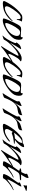

<svg xmlns="http://www.w3.org/2000/svg" viewBox="1563 -2101 576 3742"><g transform="rotate(90 1851.0 -230.0)"><path d="M47 3Q35 3 17.5 -0.5Q0 -4 0 -20Q0 -25 2 -29Q4 -33 5 -37Q32 -96 73.5 -158Q115 -220 165 -274Q215 -328 269 -364Q281 -372 298 -374.5Q315 -377 329 -377Q333 -377 350 -375.5Q367 -374 383 -371Q399 -368 400 -363Q387 -348 379 -324Q371 -300 366 -281Q365 -278 363.5 -273Q362 -268 357 -268Q353 -268 352 -272.5Q351 -277 351 -279Q351 -286 352 -292.5Q353 -299 353 -306Q353 -322 346 -334Q339 -346 321 -346Q305 -346 288 -337Q271 -328 259 -317Q243 -302 216.5 -270.5Q190 -239 164 -201.5Q138 -164 120 -128.5Q102 -93 102 -71Q102 -53 112.5 -45Q123 -37 140 -37Q169 -37 203 -52Q237 -67 270 -90Q303 -113 332 -138.5Q361 -164 381 -184Q383 -186 385 -188Q387 -190 390 -190Q393 -190 393 -186Q393 -181 389 -175Q364 -139 322.5 -103Q281 -67 233 -41Q185 -15 140 -8Q117 -4 93.5 -0.5Q70 3 47 3Z M379 4Q372 4 355.5 0.5Q339 -3 339 -12Q339 -21 346 -41Q353 -61 357 -71Q365 -93 381.5 -130.5Q398 -168 417.5 -210Q437 -252 457 -286Q477 -320 492 -334Q506 -347 521 -350.5Q536 -354 554 -354Q586 -354 618 -350Q650 -346 683 -346Q693 -346 699.5 -352.5Q706 -359 706 -369Q706 -372 705 -375.5Q704 -379 704 -382Q704 -384 712 -384Q730 -384 739.5 -372Q749 -360 752.5 -343Q756 -326 756 -310Q756 -289 751 -266Q746 -243 737 -224Q722 -195 691.5 -163.5Q661 -132 621 -102Q581 -72 537.5 -48Q494 -24 453 -10Q412 4 379 4ZM445 -43Q455 -43 465 -46Q475 -49 485 -52Q580 -85 640 -163Q655 -184 668 -215.5Q681 -247 681 -273Q681 -303 661 -318.5Q641 -334 612 -334Q598 -334 587 -330Q570 -324 549 -300Q528 -276 507 -242.5Q486 -209 468 -173Q450 -137 439 -106.5Q428 -76 428 -58Q428 -43 445 -43Z M888 38Q881 38 881 29Q881 25 885 21Q891 14 906.5 -11Q922 -36 943 -70Q964 -104 985.5 -141.5Q1007 -179 1026 -212.5Q1045 -246 1056.5 -268.5Q1068 -291 1068 -295Q1068 -302 1060 -302Q1048 -302 1029 -292.5Q1010 -283 999 -277Q968 -259 934 -231.5Q900 -204 867 -170.5Q834 -137 806.5 -103Q779 -69 762 -38Q758 -30 754 -22.5Q750 -15 740 -11Q732 -7 723 -5.5Q714 -4 706 0Q699 3 691.5 5.5Q684 8 676 8Q672 8 672 7Q672 6 672.5 6Q673 6 673 5Q681 -3 689.5 -11.5Q698 -20 705 -29Q724 -52 740 -77Q756 -102 769 -128Q776 -140 788 -164Q800 -188 810 -212Q820 -236 820 -248Q820 -259 813.5 -256.5Q807 -254 807 -260Q807 -265 812.5 -273Q818 -281 821 -285Q834 -303 850.5 -318.5Q867 -334 888 -342Q896 -345 910 -349.5Q924 -354 932 -354Q938 -354 938 -350Q938 -344 932 -338Q898 -289 869 -238.5Q840 -188 813 -135Q837 -165 873 -203.5Q909 -242 951 -279Q993 -316 1036.5 -340Q1080 -364 1120 -364Q1125 -364 1138.5 -362.5Q1152 -361 1163.5 -357Q1175 -353 1175 -347Q1175 -342 1168 -337Q1161 -332 1157 -330Q1136 -317 1115 -287Q1094 -257 1076.5 -224Q1059 -191 1048 -168Q1044 -158 1036.5 -141.5Q1029 -125 1029 -114Q1029 -105 1037 -105Q1044 -105 1053 -110.5Q1062 -116 1067 -119Q1102 -143 1139 -165Q1176 -187 1216 -202Q1218 -202 1224 -204.5Q1230 -207 1231 -207Q1237 -207 1237 -200Q1208 -187 1180 -169Q1152 -151 1125 -134Q1065 -96 1005 -54Q945 -12 892 36Q890 38 888 38Z M1138 3Q1126 3 1108.5 -0.5Q1091 -4 1091 -20Q1091 -25 1093 -29Q1095 -33 1096 -37Q1123 -96 1164.5 -158Q1206 -220 1256 -274Q1306 -328 1360 -364Q1372 -372 1389 -374.5Q1406 -377 1420 -377Q1424 -377 1441 -375.5Q1458 -374 1474 -371Q1490 -368 1491 -363Q1478 -348 1470 -324Q1462 -300 1457 -281Q1456 -278 1454.5 -273Q1453 -268 1448 -268Q1444 -268 1443 -272.5Q1442 -277 1442 -279Q1442 -286 1443 -292.5Q1444 -299 1444 -306Q1444 -322 1437 -334Q1430 -346 1412 -346Q1396 -346 1379 -337Q1362 -328 1350 -317Q1334 -302 1307.5 -270.5Q1281 -239 1255 -201.5Q1229 -164 1211 -128.5Q1193 -93 1193 -71Q1193 -53 1203.5 -45Q1214 -37 1231 -37Q1260 -37 1294 -52Q1328 -67 1361 -90Q1394 -113 1423 -138.5Q1452 -164 1472 -184Q1474 -186 1476 -188Q1478 -190 1481 -190Q1484 -190 1484 -186Q1484 -181 1480 -175Q1455 -139 1413.5 -103Q1372 -67 1324 -41Q1276 -15 1231 -8Q1208 -4 1184.5 -0.5Q1161 3 1138 3Z M1470 4Q1463 4 1446.5 0.5Q1430 -3 1430 -12Q1430 -21 1437 -41Q1444 -61 1448 -71Q1456 -93 1472.5 -130.5Q1489 -168 1508.5 -210Q1528 -252 1548 -286Q1568 -320 1583 -334Q1597 -347 1612 -350.5Q1627 -354 1645 -354Q1677 -354 1709 -350Q1741 -346 1774 -346Q1784 -346 1790.5 -352.5Q1797 -359 1797 -369Q1797 -372 1796 -375.5Q1795 -379 1795 -382Q1795 -384 1803 -384Q1821 -384 1830.5 -372Q1840 -360 1843.5 -343Q1847 -326 1847 -310Q1847 -289 1842 -266Q1837 -243 1828 -224Q1813 -195 1782.5 -163.5Q1752 -132 1712 -102Q1672 -72 1628.5 -48Q1585 -24 1544 -10Q1503 4 1470 4ZM1536 -43Q1546 -43 1556 -46Q1566 -49 1576 -52Q1671 -85 1731 -163Q1746 -184 1759 -215.5Q1772 -247 1772 -273Q1772 -303 1752 -318.5Q1732 -334 1703 -334Q1689 -334 1678 -330Q1661 -324 1640 -300Q1619 -276 1598 -242.5Q1577 -209 1559 -173Q1541 -137 1530 -106.5Q1519 -76 1519 -58Q1519 -43 1536 -43Z M1796 7Q1796 7 1795 7Q1794 7 1794 6Q1814 -20 1830.5 -48Q1847 -76 1863 -103Q1886 -141 1908 -179.5Q1930 -218 1948 -258Q1955 -271 1955 -288Q1955 -294 1953.5 -300Q1952 -306 1952 -311Q1952 -317 1957.5 -322Q1963 -327 1967 -330Q1969 -331 1980 -336Q1991 -341 2005 -347.5Q2019 -354 2030 -358.5Q2041 -363 2042 -363Q2044 -363 2045.5 -358.5Q2047 -354 2047 -353Q2047 -343 2039 -325Q2031 -307 2019 -287Q2007 -267 1996 -249.5Q1985 -232 1979 -222Q1993 -240 2015 -263.5Q2037 -287 2061.5 -308Q2086 -329 2106 -337Q2127 -346 2148 -352Q2157 -355 2173 -358Q2189 -361 2203.5 -366Q2218 -371 2224 -377L2225 -370Q2226 -333 2208 -316Q2190 -299 2162.5 -293.5Q2135 -288 2106 -283Q2055 -276 2018.5 -246Q1982 -216 1956 -174.5Q1930 -133 1911 -89Q1904 -74 1898.5 -58.5Q1893 -43 1886 -28Q1883 -21 1864 -12.5Q1845 -4 1824.5 1.5Q1804 7 1796 7Z M2091 7Q2091 7 2090 7Q2089 7 2089 6Q2109 -20 2125.5 -48Q2142 -76 2158 -103Q2181 -141 2203 -179.5Q2225 -218 2243 -258Q2250 -271 2250 -288Q2250 -294 2248.5 -300Q2247 -306 2247 -311Q2247 -317 2252.5 -322Q2258 -327 2262 -330Q2264 -331 2275 -336Q2286 -341 2300 -347.5Q2314 -354 2325 -358.5Q2336 -363 2337 -363Q2339 -363 2340.5 -358.5Q2342 -354 2342 -353Q2342 -343 2334 -325Q2326 -307 2314 -287Q2302 -267 2291 -249.5Q2280 -232 2274 -222Q2288 -240 2310 -263.5Q2332 -287 2356.5 -308Q2381 -329 2401 -337Q2422 -346 2443 -352Q2452 -355 2468 -358Q2484 -361 2498.5 -366Q2513 -371 2519 -377L2520 -370Q2521 -333 2503 -316Q2485 -299 2457.5 -293.5Q2430 -288 2401 -283Q2350 -276 2313.5 -246Q2277 -216 2251 -174.5Q2225 -133 2206 -89Q2199 -74 2193.5 -58.5Q2188 -43 2181 -28Q2178 -21 2159 -12.5Q2140 -4 2119.5 1.5Q2099 7 2091 7Z M2439 3Q2428 3 2410.5 -0.5Q2393 -4 2393 -20Q2393 -29 2398 -37Q2425 -97 2466 -158.5Q2507 -220 2557 -273.5Q2607 -327 2661 -364Q2678 -375 2701.5 -379Q2725 -383 2744 -383Q2751 -383 2757.5 -383Q2764 -383 2770 -381Q2775 -397 2797 -404.5Q2819 -412 2833 -412Q2848 -412 2848 -401Q2848 -394 2844 -386Q2840 -378 2838 -372Q2828 -350 2804.5 -321.5Q2781 -293 2753 -268Q2725 -243 2703 -233Q2710 -233 2728.5 -232.5Q2747 -232 2765 -228.5Q2783 -225 2786 -217Q2785 -215 2782 -215Q2750 -211 2719.5 -208Q2689 -205 2657 -197Q2643 -193 2629 -189Q2615 -185 2601 -180L2576 -171Q2568 -171 2561.5 -178Q2555 -185 2550 -191Q2540 -176 2527 -154.5Q2514 -133 2504 -111Q2494 -89 2494 -71Q2494 -53 2505 -45Q2516 -37 2532 -37Q2562 -37 2599 -54Q2636 -71 2671 -94.5Q2706 -118 2729 -136Q2732 -139 2734 -139Q2738 -139 2738 -132Q2738 -125 2731 -116Q2710 -94 2675 -70.5Q2640 -47 2602 -30Q2564 -13 2532 -8Q2509 -5 2486 -1Q2463 3 2439 3ZM2566 -215Q2621 -230 2679 -233Q2682 -238 2687.5 -243.5Q2693 -249 2697 -253Q2722 -276 2742 -304Q2762 -332 2766 -365L2767 -367Q2767 -369 2758 -370Q2749 -371 2747 -371Q2723 -371 2696.5 -354Q2670 -337 2645 -311.5Q2620 -286 2599.5 -260Q2579 -234 2566 -215Z M2913 38Q2906 38 2906 29Q2906 25 2910 21Q2916 14 2931.5 -11Q2947 -36 2968 -70Q2989 -104 3010.5 -141.5Q3032 -179 3051 -212.5Q3070 -246 3081.5 -268.5Q3093 -291 3093 -295Q3093 -302 3085 -302Q3073 -302 3054 -292.5Q3035 -283 3024 -277Q2993 -259 2959 -231.5Q2925 -204 2892 -170.5Q2859 -137 2831.5 -103Q2804 -69 2787 -38Q2783 -30 2779 -22.5Q2775 -15 2765 -11Q2757 -7 2748 -5.5Q2739 -4 2731 0Q2724 3 2716.5 5.5Q2709 8 2701 8Q2697 8 2697 7Q2697 6 2697.5 6Q2698 6 2698 5Q2706 -3 2714.5 -11.5Q2723 -20 2730 -29Q2749 -52 2765 -77Q2781 -102 2794 -128Q2801 -140 2813 -164Q2825 -188 2835 -212Q2845 -236 2845 -248Q2845 -259 2838.5 -256.5Q2832 -254 2832 -260Q2832 -265 2837.5 -273Q2843 -281 2846 -285Q2859 -303 2875.5 -318.5Q2892 -334 2913 -342Q2921 -345 2935 -349.5Q2949 -354 2957 -354Q2963 -354 2963 -350Q2963 -344 2957 -338Q2923 -289 2894 -238.5Q2865 -188 2838 -135Q2862 -165 2898 -203.5Q2934 -242 2976 -279Q3018 -316 3061.5 -340Q3105 -364 3145 -364Q3150 -364 3163.5 -362.5Q3177 -361 3188.5 -357Q3200 -353 3200 -347Q3200 -342 3193 -337Q3186 -332 3182 -330Q3161 -317 3140 -287Q3119 -257 3101.5 -224Q3084 -191 3073 -168Q3069 -158 3061.5 -141.5Q3054 -125 3054 -114Q3054 -105 3062 -105Q3069 -105 3078 -110.5Q3087 -116 3092 -119Q3127 -143 3164 -165Q3201 -187 3241 -202Q3243 -202 3249 -204.5Q3255 -207 3256 -207Q3262 -207 3262 -200Q3233 -187 3205 -169Q3177 -151 3150 -134Q3090 -96 3030 -54Q2970 -12 2917 36Q2915 38 2913 38Z M3177 2Q3174 2 3161 0.5Q3148 -1 3136 -4.5Q3124 -8 3124 -13Q3124 -28 3137.5 -54.5Q3151 -81 3171.5 -113.5Q3192 -146 3216 -179.5Q3240 -213 3260.5 -242Q3281 -271 3294.5 -290.5Q3308 -310 3308 -314Q3308 -318 3298.5 -321Q3289 -324 3278.5 -326.5Q3268 -329 3264 -329Q3261 -331 3261 -335Q3261 -347 3276.5 -351Q3292 -355 3309.5 -356Q3327 -357 3333 -357Q3339 -367 3348 -384.5Q3357 -402 3364 -420Q3371 -438 3371 -448Q3371 -457 3366.5 -460.5Q3362 -464 3362 -465Q3362 -467 3372.5 -472.5Q3383 -478 3398 -484Q3413 -490 3426 -494Q3439 -498 3443 -498Q3447 -498 3448 -491.5Q3449 -485 3449 -483Q3449 -465 3436.5 -440.5Q3424 -416 3408.5 -392.5Q3393 -369 3382 -353H3492Q3495 -353 3495 -351Q3495 -346 3487.5 -338Q3480 -330 3475 -330Q3459 -330 3444 -328.5Q3429 -327 3413 -326Q3394 -325 3373 -317Q3352 -309 3341 -293Q3333 -282 3316 -256Q3299 -230 3281 -200Q3263 -170 3250.5 -144Q3238 -118 3238 -107Q3238 -98 3245 -98Q3251 -98 3258.5 -103Q3266 -108 3270 -111Q3305 -137 3341.5 -161Q3378 -185 3418 -201Q3420 -202 3427 -204.5Q3434 -207 3435 -207Q3441 -207 3441 -200Q3417 -189 3383.5 -168.5Q3350 -148 3315.5 -121.5Q3281 -95 3254.5 -67.5Q3228 -40 3217 -16Q3212 -4 3200 -1Q3188 2 3177 2Z M3593 -401Q3587 -401 3587 -405Q3587 -410 3592 -418Q3597 -426 3597 -437Q3597 -443 3595 -448.5Q3593 -454 3593 -459Q3593 -466 3606.5 -467Q3620 -468 3624 -468Q3630 -468 3649 -467Q3668 -466 3685 -462.5Q3702 -459 3702 -452Q3702 -450 3699.5 -448.5Q3697 -447 3695 -446Q3684 -442 3674 -439Q3664 -436 3653 -430Q3647 -427 3635 -420Q3623 -413 3611 -407Q3599 -401 3593 -401ZM3423 2Q3419 2 3406.5 0.5Q3394 -1 3382.5 -4.5Q3371 -8 3371 -13Q3371 -16 3373.5 -24.5Q3376 -33 3377 -36Q3392 -79 3419 -119.5Q3446 -160 3476.5 -199.5Q3507 -239 3530 -277Q3535 -284 3538.5 -291.5Q3542 -299 3542 -307Q3542 -318 3537 -320.5Q3532 -323 3532 -325Q3532 -327 3542.5 -332Q3553 -337 3567.5 -343Q3582 -349 3595 -353.5Q3608 -358 3612 -358Q3615 -358 3615 -354Q3615 -347 3608 -333Q3601 -319 3591 -302.5Q3581 -286 3572.5 -272.5Q3564 -259 3560 -253Q3540 -222 3523 -189Q3506 -156 3489 -123Q3486 -116 3482.5 -107.5Q3479 -99 3479 -92Q3479 -86 3482 -86Q3484 -86 3487 -88Q3490 -90 3491 -91Q3526 -121 3571 -151.5Q3616 -182 3659 -199Q3661 -200 3670 -203.5Q3679 -207 3680 -207Q3686 -207 3686 -200Q3661 -189 3627.5 -168.5Q3594 -148 3560.5 -122Q3527 -96 3500 -68.5Q3473 -41 3462 -16Q3457 -4 3445.5 -1Q3434 2 3423 2Z"/></g></svg>

Font: My Soul
Style: Regular
Weight: 400
Designer: Robert E. Leuschke
Foundry: Robert E. Leuschke
Version: Version 1.010; ttfautohint (v1.8.4.7-5d5b)